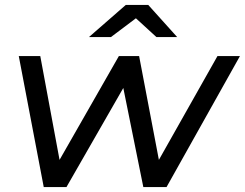

<svg xmlns="http://www.w3.org/2000/svg" viewBox="-20 -757 991 777"><path d="M951 -530 654 0H560L479 -401L249 0H157L56 -530H143L221 -110L461 -530H543L623 -110L860 -530ZM613 -607 530 -683 429 -607H340L489 -737H580L697 -607Z"/></svg>

Font: Idrija
Style: Italic
Weight: 500
Italic angle: -11.3°
Designer: Julieta Ulanovsky
Foundry: Julieta Ulanovsky
Version: Version 7.200